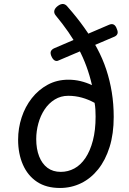

<svg xmlns="http://www.w3.org/2000/svg" viewBox="-20 -915 643 954"><path d="M278 19Q210 19 164 -11.5Q118 -42 94 -96.5Q70 -151 70 -221Q70 -278 87.5 -331.5Q105 -385 138 -427Q171 -469 217 -494Q263 -519 320 -519Q351 -519 380 -512Q409 -505 437 -492Q426 -540 409.5 -585Q393 -630 370.5 -672.5Q348 -715 319.5 -756Q291 -797 257 -838Q247 -850 250 -862.5Q253 -875 268 -886Q297 -907 317 -880Q362 -829 398 -778.5Q434 -728 462 -676Q490 -624 508 -569.5Q526 -515 535.5 -456.5Q545 -398 545 -334Q545 -250 524.5 -184.5Q504 -119 467.5 -73.5Q431 -28 382.5 -4.5Q334 19 278 19ZM282 -61Q318 -61 349.5 -78Q381 -95 404.5 -130Q428 -165 441.5 -216.5Q455 -268 455 -336Q455 -354 454 -371Q453 -388 450 -404Q419 -421 386.5 -430Q354 -439 319 -439Q282 -439 252 -420.5Q222 -402 201.5 -371Q181 -340 170.5 -301.5Q160 -263 160 -224Q160 -175 174.5 -138Q189 -101 216 -81Q243 -61 282 -61ZM272 -615Q261 -609 251 -615Q241 -621 234 -639Q229 -653 233.5 -661.5Q238 -670 249 -675L522 -792Q550 -804 561 -770Q567 -756 563.5 -747Q560 -738 549 -733Z"/></svg>

Font: Playwrite GB S
Style: Italic
Weight: 400
Italic angle: -7°
Designer: Veronika Burian, José Scaglione
Foundry: TypeTogether
Version: Version 1.000